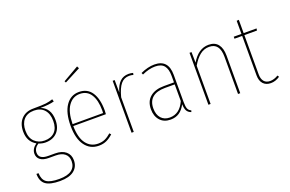

<svg xmlns="http://www.w3.org/2000/svg" viewBox="-114 -1183 2720 1803"><g transform="rotate(-20 1246.0 -281.5)"><path d="M425 -526Q377 -512 287 -511Q332 -495 356.5 -456Q381 -417 381 -356Q381 -278 338 -234Q295 -190 221 -190Q189 -190 154 -204Q108 -174 108 -129Q108 -63 202 -63H269Q338 -63 376 -30.5Q414 2 414 57Q414 122 366.5 159.5Q319 197 226 197Q127 197 83 164.5Q39 132 39 58H60Q62 123 99 149.5Q136 176 226 176Q310 176 350.5 145Q391 114 391 58Q391 10 359 -16.5Q327 -43 268 -43H200Q144 -43 115 -65.5Q86 -88 86 -126Q86 -176 137 -212Q58 -256 58 -358Q58 -437 102 -483Q146 -529 220 -529Q312 -529 348 -533.5Q384 -538 418 -550ZM81 -358Q81 -287 120.5 -248.5Q160 -210 221 -210Q286 -210 322 -247.5Q358 -285 358 -356Q358 -428 321.5 -468.5Q285 -509 220 -509Q153 -509 117 -468.5Q81 -428 81 -358Z M844 -246H518Q520 -128 564.5 -69.5Q609 -11 683 -11Q722 -11 751.5 -24.5Q781 -38 813 -66L826 -51Q793 -21 759.5 -5.5Q726 10 683 10Q596 10 545.5 -59Q495 -128 495 -255Q495 -386 544 -457.5Q593 -529 676 -529Q760 -529 803 -464Q846 -399 846 -284Q846 -268 844 -246ZM824 -292Q824 -393 787 -451Q750 -509 677 -509Q607 -509 563.5 -447.5Q520 -386 518 -265H823Q824 -273 824 -292ZM743 -760 754 -738 593 -654 585 -669Z M1217 -523 1213 -504Q1195 -510 1172 -510Q1120 -510 1087.5 -470.5Q1055 -431 1033 -346V0H1011V-519H1031L1032 -395Q1052 -464 1086 -496.5Q1120 -529 1173 -529Q1195 -529 1217 -523Z M1610 -6 1605 10Q1576 0 1563 -22.5Q1550 -45 1549 -89Q1523 -39 1486.5 -14.5Q1450 10 1399 10Q1333 10 1295 -32.5Q1257 -75 1257 -144Q1257 -223 1307.5 -265.5Q1358 -308 1446 -308H1547V-374Q1547 -441 1519.5 -475Q1492 -509 1430 -509Q1369 -509 1299 -477L1291 -495Q1365 -529 1430 -529Q1569 -529 1569 -376V-102Q1569 -57 1578 -36Q1587 -15 1610 -6ZM1547 -121V-288H1449Q1367 -288 1324 -251.5Q1281 -215 1281 -144Q1281 -82 1312.5 -46.5Q1344 -11 1399 -11Q1498 -11 1547 -121Z M2097 -375V0H2075V-372Q2075 -509 1970 -509Q1918 -509 1877 -476Q1836 -443 1801 -382V0H1779V-519H1799L1801 -413Q1869 -529 1972 -529Q2034 -529 2065.5 -489Q2097 -449 2097 -375Z M2492 -20Q2448 10 2401 10Q2353 10 2325.5 -20Q2298 -50 2298 -105V-499H2221V-519H2298V-650L2320 -652V-519H2449L2446 -499H2320V-107Q2320 -61 2341 -36Q2362 -11 2402 -11Q2441 -11 2482 -36Z"/></g></svg>

Font: Fira Sans Condensed Thin
Style: Regular
Weight: 250
Width: 3
Designer: Carrois Corporate & Edenspiekermann AG
Foundry: Carrois Corporate GbR & Edenspiekermann AG
Version: Version 4.203